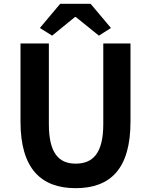

<svg xmlns="http://www.w3.org/2000/svg" viewBox="-20 -968 788 1002"><path d="M375 14C556 14 661 -87 661 -333V-741H519V-320C519 -166 463 -114 375 -114C289 -114 235 -166 235 -320V-741H87V-333C87 -87 195 14 375 14ZM252 -782 371 -879H376L496 -782L559 -822L453 -948H294L188 -822Z"/></svg>

Font: Source Han Sans JP
Style: Bold
Weight: 700
Designer: Ryoko NISHIZUKA 西塚涼子 (kana, bopomofo & ideographs); Paul D. Hunt (Latin, Greek & Cyrillic); Sandoll Communications 산돌커뮤니
Foundry: Adobe
Version: Version 2.002;hotconv 1.0.116;makeotfexe 2.5.65601